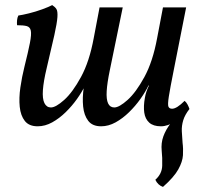

<svg xmlns="http://www.w3.org/2000/svg" viewBox="-20 -487 797 754"><path d="M128 9Q94 9 77.5 -12Q61 -33 57.5 -67.5Q54 -102 60 -143.5Q66 -185 76 -225Q91 -285 97.5 -318.5Q104 -352 101 -366.5Q98 -381 85 -384.5Q72 -388 47 -388Q46 -397 47 -407.5Q48 -418 52 -426Q67 -428 93.5 -434.5Q120 -441 146 -450.5Q172 -460 185 -467Q196 -460 201.5 -451.5Q207 -443 205.5 -420Q204 -397 193.5 -349.5Q183 -302 163 -218Q151 -168 148.5 -133.5Q146 -99 154.5 -82Q163 -65 180 -65Q199 -65 232 -94.5Q265 -124 298 -184.5Q331 -245 348 -337L371 -458H462L411 -210Q401 -162 399 -129.5Q397 -97 404.5 -81Q412 -65 429 -65Q448 -65 481 -94.5Q514 -124 547 -184.5Q580 -245 597 -337L620 -458H711L662 -210Q648 -140 643 -108Q638 -76 641.5 -68Q645 -60 656 -60Q674 -60 705 -91Q712 -85 716.5 -76.5Q721 -68 724 -59Q700 -31 669.5 -11Q639 9 612 9Q582 9 566 -5.5Q550 -20 546.5 -45Q543 -70 549 -103Q551 -115 555 -127Q559 -139 565 -151H563Q551 -126 531.5 -98.5Q512 -71 487 -46.5Q462 -22 434 -6.5Q406 9 377 9Q343 9 326.5 -12.5Q310 -34 306.5 -68.5Q303 -103 309 -144.5Q315 -186 325 -226L314 -151Q302 -126 282.5 -98.5Q263 -71 238 -46.5Q213 -22 185 -6.5Q157 9 128 9ZM620 247Q600 240 590 219Q616 196 617 164Q618 132 615 105Q612 75 621.5 48.5Q631 22 651.5 -4.5Q672 -31 703 -59H724Q706 -36 699.5 -14.5Q693 7 694 28.5Q695 50 697 74Q700 97 698.5 122.5Q697 148 680 178.5Q663 209 620 247Z"/></svg>

Font: Vollkorn
Style: Italic
Weight: 400
Italic angle: -11°
Designer: Friedrich Althausen
Foundry: Friedrich Althausen
Version: Version 5.001